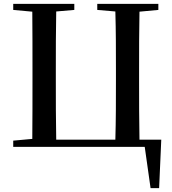

<svg xmlns="http://www.w3.org/2000/svg" viewBox="-20 -755 883 987"><path d="M48 0H724L754 212H798L809 -37H697C695 -139 695 -240 695 -342V-393C695 -496 695 -596 697 -695L794 -704V-735H480V-704L573 -696C576 -596 576 -495 576 -393V-343C576 -240 576 -137 573 -37H269C267 -137 267 -240 267 -342V-393C267 -495 267 -596 269 -696L362 -704V-735H48V-704L146 -695C147 -596 147 -494 147 -393V-342C147 -242 147 -141 146 -41L48 -32Z"/></svg>

Font: Noto Serif CJK HK SemiBold
Style: Regular
Weight: 600
Designer: Ryoko NISHIZUKA 西塚涼子 (kana & ideographs); Frank Grießhammer (Latin, Greek & Cyrillic); Wenlong ZHANG 张文龙 (bopomofo); San
Foundry: Adobe
Version: Version 2.001;hotconv 1.1.0;makeotfexe 2.6.0